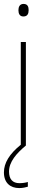

<svg xmlns="http://www.w3.org/2000/svg" viewBox="-21 -742 237 979"><path d="M99 -722C79 -722 73 -706 73 -690C73 -673 79 -658 98 -658C119 -658 125 -672 125 -690C125 -706 121 -722 99 -722ZM25 133C25 83 63 40 111 0V-528H85V-4C27 43 -1 89 -1 137C-1 190 31 217 77 217C95 217 111 213 121 210V186C112 189 95 192 78 192C43 192 25 171 25 133Z"/></svg>

Font: Noto Sans Sinhala UI SemiCondensed Thin
Style: Regular
Weight: 100
Width: 4
Designer: Jelle Bosma - Monotype Design Team
Foundry: Monotype Imaging Inc.
Version: Version 2.006